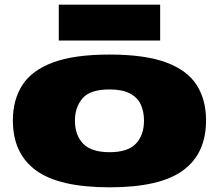

<svg xmlns="http://www.w3.org/2000/svg" viewBox="-20 -790 935 820"><path d="M35 -276Q35 -363 75 -426Q115 -489 205.5 -523Q296 -557 448 -557Q600 -557 690.5 -523Q781 -489 820.5 -426Q860 -363 860 -276Q860 -134 761.5 -62Q663 10 448 10Q233 10 134 -62Q35 -134 35 -276ZM300 -275Q300 -213 335 -176.5Q370 -140 448 -140Q526 -140 560.5 -176.5Q595 -213 595 -275Q595 -313 581.5 -343Q568 -373 535.5 -390.5Q503 -408 448 -408Q365 -408 332.5 -370Q300 -332 300 -275ZM231 -617V-770H664V-617Z"/></svg>

Font: Georama Extra Expanded ExtraBold
Style: Regular
Weight: 800
Width: 8
Designer: Jean-Baptiste Levee
Foundry: Production Type
Version: Version 1.000